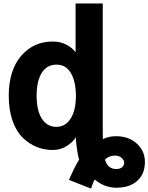

<svg xmlns="http://www.w3.org/2000/svg" viewBox="-20 -844 852 1103"><path d="M583 72.3Q597.7 127 648.4 127Q669.9 127 681.6 116.2Q693.4 105.5 693.4 89.8Q693.4 76.2 678.7 63Q664.1 49.8 640.6 49.8Q607.4 49.8 583 72.3ZM30.3 -293.9Q30.3 -439.5 101.1 -522.5Q171.9 -605.5 283.2 -605.5Q327.1 -605.5 361.3 -587.4Q395.5 -569.3 414.1 -543.9V-824.2H570.3V-90.8Q570.3 -48.8 571.3 -44.9Q604.5 -61.5 646.5 -61.5Q719.7 -61.5 766.1 -19Q812.5 23.4 812.5 85.9Q812.5 155.3 768.6 194.8Q724.6 234.4 649.4 234.4Q580.1 234.4 524.4 187.5Q513.7 205.1 502.9 239.3L376 189.5Q414.1 103.5 434.6 73.2Q424.8 44.9 416 -39.1V-56.6Q402.3 -31.2 366.2 -6.8Q330.1 17.6 282.2 17.6Q234.4 17.6 191.4 0.5Q148.4 -16.6 111.3 -52.2Q74.2 -87.9 52.2 -149.9Q30.3 -211.9 30.3 -293.9ZM190.4 -293.9Q190.4 -207 221.2 -161.1Q252 -115.2 303.7 -115.2Q355.5 -115.2 385.7 -162.6Q416 -210 416 -293.9Q416 -374 387.7 -423.3Q359.4 -472.7 304.7 -472.7Q249 -472.7 219.7 -425.3Q190.4 -377.9 190.4 -293.9Z"/></svg>

Font: Gothic A1 Black
Style: Regular
Weight: 900
Version: Version 2.50